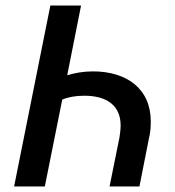

<svg xmlns="http://www.w3.org/2000/svg" viewBox="-20 -674 632 694"><path d="M31 0H142L205 -314C226 -323 253 -328 285 -328C364 -328 416 -294 416 -221C416 -208 414 -190 412 -178L376 0H484L518 -172C524 -196 525 -216 525 -235C525 -355 436 -416 316 -416C281 -416 249 -410 223 -402L273 -654H162Z"/></svg>

Font: Source Sans Pro Semibold
Style: Italic
Weight: 600
Italic angle: -11°
Designer: Paul D. Hunt
Foundry: Adobe Systems Incorporated
Version: Version 3.006;hotconv 1.0.111;makeotfexe 2.5.65597